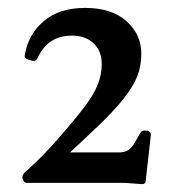

<svg xmlns="http://www.w3.org/2000/svg" viewBox="-20 -916 463 485"><path d="M49 -454Q39 -454 38 -464H37Q35 -473 42 -480L49 -486Q72 -507 86.5 -522Q101 -537 120 -558Q166 -610 191.5 -643.5Q217 -677 227 -702.5Q237 -728 237 -754Q237 -787 216.5 -806.5Q196 -826 162 -826Q131 -826 109.5 -812Q88 -798 74 -768Q70 -760 60 -763L50 -766Q40 -769 43 -779Q52 -830 91 -863Q130 -896 195 -896Q262 -896 299.5 -862.5Q337 -829 337 -780Q337 -750 327 -724Q317 -698 292.5 -667Q268 -636 223 -593Q178 -550 108 -486L122 -531H280Q294 -531 302.5 -536Q311 -541 318 -552L335 -581Q339 -588 349 -586H353Q362 -583 361 -574L348 -459Q347 -450 337 -451L296 -454Z"/></svg>

Font: Hahmlet Medium
Style: Regular
Weight: 500
Version: Version 1.002